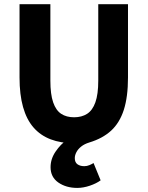

<svg xmlns="http://www.w3.org/2000/svg" viewBox="-20 -672 705 917"><path d="M349.1 225.5Q295.8 225.5 258.6 199.7Q221.5 173.8 221.5 126.4Q221.5 86.8 245.7 51.6Q269.9 16.4 297.9 -2.4L333.8 12Q270.7 12 221.9 -6.6Q173.1 -25.2 140 -63.2Q107 -101.1 90.1 -160.7Q73.3 -220.3 73.3 -302V-651.8H220.6V-287Q220.6 -221.5 233.9 -183.2Q247.1 -144.9 272.2 -128.4Q297.3 -111.9 333.8 -111.9Q370.4 -111.9 396.1 -128.4Q421.8 -144.9 435.5 -183.2Q449.3 -221.5 449.3 -287V-651.8H591.3V-302Q591.3 -209.7 571.4 -147.5Q551.4 -85.4 510.7 -48Q470 -10.7 406.7 8.4Q383.1 15.6 367.7 28Q352.3 40.3 344.8 55Q337.2 69.7 337.2 83.2Q337.2 103.4 350 112.6Q362.9 121.7 382.4 121.7Q395.3 121.7 407 116.7Q418.8 111.7 426.8 106.7L460.6 189.3Q440.4 204.2 409.1 214.9Q377.8 225.5 349.1 225.5Z"/></svg>

Font: Source Sans 3 Variable
Style: Regular
Weight: 200
Designer: Paul D. Hunt
Foundry: Adobe Systems Incorporated
Version: Version 3.026